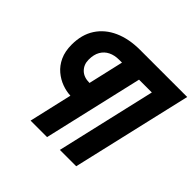

<svg xmlns="http://www.w3.org/2000/svg" viewBox="-183 -852 1145 1145"><g transform="rotate(45 389.5 -280.0)"><path d="M217.8 100 280.6 -173Q246 -174.2 209.3 -187.5Q172.6 -200.8 140.7 -227.5Q108.8 -254.2 89.6 -295.6Q70.4 -337 70.4 -394Q70.4 -478.6 109.1 -537.9Q147.8 -597.2 217.8 -628.6Q287.8 -660 381.6 -660H778.6L602.6 100H464.8L610.4 -530H502.4L356.8 100ZM307.4 -307.2 358.6 -530H334.2Q296 -530 267 -515.7Q238 -501.4 221.7 -473.2Q205.4 -445 205.4 -402Q205.4 -360.8 232.2 -334Q259 -307.2 307.4 -307.2Z"/></g></svg>

Font: Work Sans
Style: Italic
Weight: 400
Italic angle: -13°
Designer: Wei Huang
Foundry: Wei Huang
Version: Version 2.012